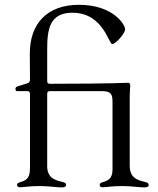

<svg xmlns="http://www.w3.org/2000/svg" viewBox="-20 -783 665 808"><path d="M412.3 5C429.3 5 447.4 0 494.7 0C534.4 0 565 5.7 588.1 5.7C598.7 5.7 605.8 2.8 605.8 -5C605.8 -11.7 601.6 -14.6 590.2 -17.4C557.9 -25.2 525.9 -33.4 525.9 -87V-367.5C525.6 -397.7 527.7 -406.6 528.1 -421.9C527.7 -432.2 524.1 -434.7 518.8 -434.7C500 -434.7 474.1 -430.8 190 -430.4C181.8 -430.8 179 -433.6 178.6 -441.8V-574.2C178.6 -656.2 186.8 -729.4 284.4 -729.4C414.8 -729.4 436.8 -597.3 452.8 -597.3C465.2 -597.3 506.4 -641 506.4 -659.8C506.4 -680.4 454.9 -762.8 312.5 -762.8C178.3 -762.8 104.8 -683.6 105.5 -556.1L106.2 -447.4C105.8 -439.3 103 -435.4 95.2 -432.5L53.6 -419.4C46.2 -416.5 44 -412.6 45.5 -404.8L45.8 -404.1C46.9 -400.6 48.7 -399.5 52.6 -399.5H94.8C103 -399.1 105.8 -396.3 106.2 -388.1V-70.7H105.8C106.2 -29.1 84.5 -22 63.6 -16C56.5 -13.8 51.8 -11 51.8 -4.6C51.8 2.5 57.2 5 64.6 5C81.7 5 99.8 0 147 0C186.8 0 217.3 5.7 240.4 5.7C251.1 5.7 258.2 2.8 258.2 -5C258.2 -11.7 253.9 -14.6 242.5 -17.4C212.4 -24.9 182.2 -32.3 178.6 -77.8V-388.1C179 -396.3 181.8 -399.1 190 -399.5H407C444.6 -399.5 453.5 -390.3 453.5 -354.4V-68.5C453.1 -28.8 431.8 -22 411.2 -16C404.1 -13.8 399.5 -11 399.5 -4.6C399.5 2.5 404.8 5 412.3 5Z"/></svg>

Font: Margiela Serif
Style: Regular
Weight: 400
Designer: Andreas Faust, Stefan Endress
Version: Version 1.002;FEAKit 1.0